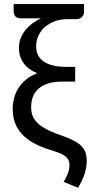

<svg xmlns="http://www.w3.org/2000/svg" viewBox="-20 -736 436 922"><path d="M383.5 -679Q383.5 -663 372.5 -653.5Q361.5 -644 348.5 -644H304.5Q270.5 -644 242.8 -633.8Q215 -623.5 195.2 -606Q175.5 -588.5 164.5 -564.5Q153.5 -540.5 153.5 -513Q153.5 -466 190.2 -440.5Q227 -415 297 -415H341V-344H275.5Q238 -344 210.5 -335Q183 -326 165 -310Q147 -294 138.2 -271.5Q129.5 -249 129.5 -221.5Q129.5 -193.5 139.5 -173Q149.5 -152.5 169.5 -136.8Q189.5 -121 218.8 -107.8Q248 -94.5 287 -81Q319.5 -69.5 340.8 -57.2Q362 -45 374.2 -31Q386.5 -17 391.5 -0.8Q396.5 15.5 396.5 34.5Q396.5 70.5 385.2 102.2Q374 134 355 165.5L285.5 137.5Q295.5 121.5 304.5 100.2Q313.5 79 313.5 57.5Q313.5 47 310.8 37.5Q308 28 299.8 19.8Q291.5 11.5 276.8 4Q262 -3.5 238.5 -10.5Q200 -21.5 164.2 -37.5Q128.5 -53.5 101 -77Q73.5 -100.5 57.2 -133.8Q41 -167 41 -213.5Q41 -237.5 47 -262.5Q53 -287.5 67 -310.5Q81 -333.5 103.5 -352.8Q126 -372 158.5 -384.5Q115 -402 93 -433.2Q71 -464.5 71 -507Q71 -531 79.2 -552.2Q87.5 -573.5 101.8 -591.2Q116 -609 135.2 -623.2Q154.5 -637.5 177 -648.5Q170 -648 162.5 -648Q155 -648 147 -648H82Q62.5 -648 54 -657.2Q45.5 -666.5 45.5 -682.5V-716.5H383.5Z"/></svg>

Font: Lato
Style: Regular
Weight: 400
Designer: Lukasz Dziedzic with Adam Twardoch and Botio Nikoltchev
Foundry: tyPoland Lukasz Dziedzic
Version: Version 2.010; 2014-09-01; http://www.latofonts.com/; ttfaut